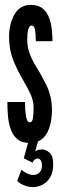

<svg xmlns="http://www.w3.org/2000/svg" viewBox="-20 -575 244 783"><path d="M101 8Q69 8 50.8 -7.5Q32.5 -23 23.8 -47.8Q15 -72.5 12.5 -102Q10 -131.5 10 -159H82Q82 -125.5 86.2 -100.8Q90.5 -76 101 -76Q111.5 -76 114.2 -92.8Q117 -109.5 117 -137Q117 -163.5 104.2 -191.5Q91.5 -219.5 73.5 -249.5Q50.5 -288.5 33.8 -330.2Q17 -372 17 -425Q17 -477.5 39 -516.2Q61 -555 106 -555Q137 -555 154.8 -539.8Q172.5 -524.5 180.8 -501.2Q189 -478 191.5 -452.8Q194 -427.5 194 -407H126Q126 -435 123 -453Q120 -471 108.5 -471Q99.5 -471 95.2 -454.2Q91 -437.5 91 -414Q91 -382 102.2 -353.5Q113.5 -325 127 -304Q148 -271 170 -226Q192 -181 192 -124Q192 -106.5 188.5 -84Q185 -61.5 175.8 -40.5Q166.5 -19.5 148.5 -5.8Q130.5 8 101 8ZM152 34.5Q166 34.5 181.5 47.2Q197 60 197 95Q197 127.5 184.5 148.2Q172 169 152.8 178.5Q133.5 188 113 188Q95.5 188 77 180.2Q58.5 172.5 50 163L67.5 117Q73.5 123.5 88 131Q102.5 138.5 116.5 138.5Q131 138.5 141 128.5Q151 118.5 151 100Q151 84.5 145.5 78Q140 71.5 134 71.5Q119 71.5 113 88.5L77 70.5L96.5 0H135.5L120 54H117Q119.5 43 129 38.8Q138.5 34.5 152 34.5Z"/></svg>

Font: League Gothic Condensed
Style: Regular
Weight: 400
Width: 3
Designer: The League of Moveable Type
Version: Version 2.001